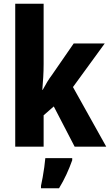

<svg xmlns="http://www.w3.org/2000/svg" viewBox="-20 -780 585 1021"><path d="M212 -440Q212 -404 210 -370.5Q208 -337 205 -302H207Q220 -326 231.5 -345Q243 -364 256 -381L372 -549H537L368 -317L545 0H377L266 -214L212 -167V0H61V-760H212ZM364 72Q351 109 333.5 147Q316 185 294 221H198V208Q202 189 207 162.5Q212 136 215.5 109Q219 82 221 61H364Z"/></svg>

Font: Noto Sans Telugu Condensed ExtraBold
Style: Regular
Weight: 800
Width: 3
Designer: Jelle Bosma - Monotype Design Team
Foundry: Monotype Imaging Inc.
Version: Version 2.005; ttfautohint (v1.8.4.7-5d5b)